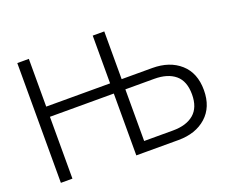

<svg xmlns="http://www.w3.org/2000/svg" viewBox="-115 -884 1250 1062"><g transform="rotate(-20 509.5 -352.5)"><path d="M519 0V-705H587V0ZM75 0V-705H143V0ZM127 -364V-424H535V-364ZM573 0V-60H757Q836 -60 880 -97.5Q924 -135 924 -212Q924 -290 880 -327Q836 -364 757 -364H573V-424H767Q869 -424 931.5 -368.5Q994 -313 994 -212Q994 -112 931.5 -56Q869 0 767 0Z"/></g></svg>

Font: TikTok Sans Light
Style: Regular
Weight: 300
Version: Version 4.000